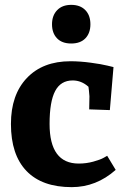

<svg xmlns="http://www.w3.org/2000/svg" viewBox="-20 -755 506 790"><path d="M270 -503Q309 -503 353.5 -497Q398 -491 422 -485L447 -479L432 -302L347 -305L348 -359Q346 -385 344 -398Q315 -424 279 -424Q230 -424 207 -380.5Q184 -337 184 -245Q184 -82 304 -82Q335 -82 364 -90Q393 -98 407 -106L421 -114L456 -56Q376 15 275 15Q153 15 89 -51.5Q25 -118 25 -245Q25 -365 90.5 -434Q156 -503 270 -503ZM352 -655Q352 -619 331.5 -597.5Q311 -576 273 -576Q235 -576 214.5 -597.5Q194 -619 194 -655Q194 -691 215 -713Q236 -735 273 -735Q310 -735 331 -713.5Q352 -692 352 -655Z"/></svg>

Font: Andada
Style: Bold
Weight: 700
Designer: Carolina Giovagnoli
Foundry: Carolina Giovagnoli
Version: Version 1.003